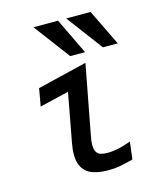

<svg xmlns="http://www.w3.org/2000/svg" viewBox="-119 -888 838 986"><g transform="rotate(-15 300.0 -395.5)"><path d="M152.5 -800H283L375.5 -608H296.5ZM326.5 -800H456L549.5 -608H470.5ZM183.5 -113.5Q183.5 -143.5 190 -176L238 -434L83 -397L99.5 -490.5L363 -554.5L292.5 -182.5Q287.5 -157 287.5 -137.5Q287.5 -112.5 296 -99.5Q304.5 -86.5 319 -82.5Q333.5 -78.5 356.5 -78.5Q408 -78.5 479 -105L467.5 -12.5Q423.5 -1 395.5 4Q367.5 9 337 9Q254 9 218.8 -22.2Q183.5 -53.5 183.5 -113.5Z"/></g></svg>

Font: JuliaMono MediumItalic
Style: Regular
Weight: 500
Italic angle: -9°
Monospace: yes
Designer: cormullion
Foundry: corm
Version: Version 0.049; ttfautohint (v1.8.4)